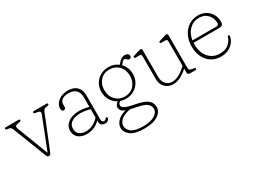

<svg xmlns="http://www.w3.org/2000/svg" viewBox="-47 -1055 2496 1881"><g transform="rotate(-30 1201.0 -115.0)"><path d="M244 10.5H239Q225 10.5 217 -10.5L73.5 -381Q67 -397.5 60.8 -406.2Q54.5 -415 44 -417L19 -421.5Q1 -425 1 -434.5Q1 -445.5 17 -445.5H159Q174.5 -445.5 174.5 -434.5Q174.5 -425 157 -421.5L134 -417Q109 -411.5 106.8 -401.2Q104.5 -391 111.5 -372L245.5 -22.5L386 -381Q397.5 -411 364.5 -417L337 -421.5Q319.5 -424.5 319.5 -434.5Q319.5 -445.5 336 -445.5H475Q490.5 -445.5 490.5 -434.5Q490.5 -425 472.5 -421.5L449 -417Q430 -413 417.5 -381.5L267 -8.5Q259 10.5 244 10.5Z M544 -100Q544 -154 591 -189.2Q638 -224.5 718 -224.5Q744.5 -224.5 773 -220Q801.5 -215.5 825 -208V-318.5Q825 -371.5 795.2 -399.2Q765.5 -427 714 -427Q664 -427 639.5 -407.5Q615 -388 615 -359.5V-331.5Q615 -304.5 591 -304.5Q580 -304.5 573.8 -313.2Q567.5 -322 567.5 -335Q567.5 -366 586.5 -392.8Q605.5 -419.5 640 -436.2Q674.5 -453 722.5 -453Q786 -453 821 -418.5Q856 -384 856 -324.5V-46Q856 -16 881 -16Q895.5 -16 903.5 -27.5Q906.5 -31 909.5 -34Q912.5 -37 916.5 -37Q926.5 -37 926.5 -25Q926.5 -11 913 -0.2Q899.5 10.5 878.5 10.5Q853.5 10.5 839.2 -2.8Q825 -16 825 -43V-54Q794.5 -23 756 -6.2Q717.5 10.5 674.5 10.5Q616.5 10.5 580.2 -17.8Q544 -46 544 -100ZM578.5 -102Q578.5 -58.5 606.5 -37.8Q634.5 -17 676 -17Q761.5 -17 825 -87.5V-181.5Q801 -189 773.8 -194Q746.5 -199 716.5 -199Q653 -199 615.8 -173.8Q578.5 -148.5 578.5 -102Z M1237 -3.5Q1322 13 1359 42.8Q1396 72.5 1396 122Q1396 174.5 1342.2 210.2Q1288.5 246 1189 246Q1082 246 1034.2 209.8Q986.5 173.5 986.5 124.5Q986.5 86 1016.5 52Q1046.5 18 1114.5 -3Q1081.5 -16 1070.5 -31.5Q1059.5 -47 1059.5 -66.5Q1059.5 -78.5 1067.8 -92.2Q1076 -106 1093.5 -117Q1051.5 -138 1025.8 -179.5Q1000 -221 1000 -276Q1000 -328 1024 -368Q1048 -408 1088.8 -430.5Q1129.5 -453 1179 -453Q1243 -453 1290 -416.5L1301 -430Q1337.5 -475.5 1376.5 -475.5Q1396.5 -475.5 1409.2 -466Q1422 -456.5 1422 -442.5Q1422 -417 1398 -417Q1387.5 -417 1381.2 -423.2Q1375 -429.5 1369.2 -435.8Q1363.5 -442 1354.5 -442Q1343 -442 1333 -431.5Q1323 -421 1307 -401Q1330 -377.5 1343 -345.8Q1356 -314 1356 -275.5Q1356 -223.5 1332 -183.5Q1308 -143.5 1267.2 -120.5Q1226.5 -97.5 1177 -97.5Q1144.5 -97.5 1115 -107.5Q1091 -91 1091 -71.5Q1091 -57.5 1103.2 -46.2Q1115.5 -35 1147.2 -24.5Q1179 -14 1237 -3.5ZM1175.5 -428Q1112.5 -428 1073 -385.5Q1033.5 -343 1033.5 -277Q1033.5 -208 1075 -165Q1116.5 -122 1180.5 -122Q1243.5 -122 1282.8 -165.2Q1322 -208.5 1322 -274Q1322 -342.5 1280.8 -385.2Q1239.5 -428 1175.5 -428ZM1019 121.5Q1019 162 1058.2 191.2Q1097.5 220.5 1191.5 220.5Q1268.5 220.5 1315.8 193.5Q1363 166.5 1363 124Q1363 87 1333.8 63.8Q1304.5 40.5 1227.5 26Q1186.5 18.5 1157.5 11Q1084.5 25.5 1051.8 55.2Q1019 85 1019 121.5Z M1524.5 -120V-377.5Q1524.5 -400 1504.5 -400H1459.5Q1444 -400 1444 -411Q1444 -420.5 1459 -424.5L1510.5 -440Q1519.5 -442.5 1526.5 -444.8Q1533.5 -447 1538 -447Q1555.5 -447 1555.5 -428V-128.5Q1555.5 -73 1583.5 -44Q1611.5 -15 1656.5 -15Q1688 -15 1725.5 -33.2Q1763 -51.5 1806 -91L1816.5 -100.5V-377.5Q1816.5 -400 1796.5 -400H1751.5Q1736 -400 1736 -411Q1736 -420.5 1751 -424.5L1802.5 -440Q1811.5 -442.5 1818.5 -444.8Q1825.5 -447 1830 -447Q1847.5 -447 1847.5 -428V-57Q1847.5 -33 1875.5 -28L1901 -23.5Q1917.5 -20.5 1917.5 -10.5Q1917.5 0 1902 0H1846.5Q1828.5 0 1822.5 -6.2Q1816.5 -12.5 1816.5 -32.5V-69Q1775 -31.5 1733.8 -10.2Q1692.5 11 1652.5 11Q1597 11 1560.8 -24Q1524.5 -59 1524.5 -120Z M2359.5 -283.5Q2359.5 -241.5 2313 -241.5H2022.5Q2022 -234 2022 -226Q2022 -129 2070.8 -74.8Q2119.5 -20.5 2196 -20.5Q2258.5 -20.5 2295.2 -52.2Q2332 -84 2342 -122Q2345 -134.5 2354 -134.5Q2365.5 -134.5 2364 -120Q2360 -87 2337.8 -57Q2315.5 -27 2278.2 -8.2Q2241 10.5 2192.5 10.5Q2129 10.5 2083 -19Q2037 -48.5 2012.5 -100Q1988 -151.5 1988 -218.5Q1988 -285 2014 -338.2Q2040 -391.5 2086.2 -422.2Q2132.5 -453 2193.5 -453Q2240 -453 2277.8 -432Q2315.5 -411 2337.5 -373Q2359.5 -335 2359.5 -283.5ZM2189.5 -427.5Q2124.5 -427.5 2080 -383.2Q2035.5 -339 2025 -267.5H2294.5Q2322.5 -267.5 2322.5 -292.5Q2322.5 -348.5 2286.5 -388Q2250.5 -427.5 2189.5 -427.5Z"/></g></svg>

Font: Fraunces 72pt SuperSoft Thin
Style: Regular
Weight: 100
Version: Version 1.000;[b76b70a41]